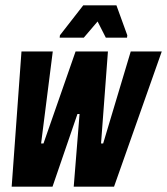

<svg xmlns="http://www.w3.org/2000/svg" viewBox="-20 -704 630 724"><path d="M24 0 61 -510H179L135 -163H144L265 -510H387L361 -163H369L473 -510H590L410 0H258L280 -274H272L178 0ZM205 -562 206 -571 294 -684H419L460 -571L459 -562H379L348 -623L296 -562Z"/></svg>

Font: Saira ExtraCondensed ExtraBold
Style: Italic
Weight: 800
Width: 2
Italic angle: -12°
Designer: Hector Gatti with collaboration of the Omnibus-Type team
Foundry: Omnibus-Type
Version: Version 1.101